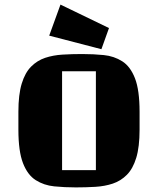

<svg xmlns="http://www.w3.org/2000/svg" viewBox="-20 -800 687 835"><path d="M587 -314V-236Q587 -161 572.5 -113.5Q558 -66 531.5 -39.5Q505 -13 470.5 -1.5Q436 10 395 12.5Q354 15 310 15Q261 15 216 10.5Q171 6 135.5 -16.5Q100 -39 80 -90.5Q60 -142 60 -236V-314Q60 -389 74.5 -436.5Q89 -484 115.5 -510.5Q142 -537 176.5 -548.5Q211 -560 252 -562.5Q293 -565 337 -565Q387 -565 431.5 -560.5Q476 -556 511.5 -533.5Q547 -511 567 -459.5Q587 -408 587 -314ZM397 -60V-490H250V-60ZM243 -780 454 -678 421 -586 194 -645Z"/></svg>

Font: Unlock
Style: Regular
Weight: 400
Designer: Eduardo Rodriguez Tunni
Foundry: Eduardo Rodriguez Tunni
Version: Version 1.003; ttfautohint (v1.8.4.7-5d5b);gftools[0.9.23]